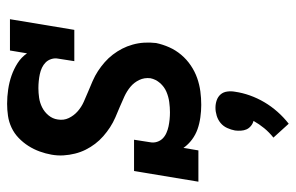

<svg xmlns="http://www.w3.org/2000/svg" viewBox="-166 -412 832 540"><g transform="rotate(-90 250.0 -142.0)"><path d="M225 8Q208 8 190 5.5Q172 3 156.5 -2.5Q141 -8 127.5 -18Q114 -28 104 -42L97 0H9L39 -181H127L120 -136Q118 -126 121 -116.5Q124 -107 130.5 -100.5Q137 -94 146 -90Q155 -86 164.5 -84Q174 -82 184 -81Q194 -80 204 -80Q218 -80 233 -82Q248 -84 262 -90Q276 -96 286.5 -108Q297 -120 300 -135Q302 -152 295 -166.5Q288 -181 276 -191Q264 -201 249 -208Q234 -215 219.5 -221Q205 -227 190 -233.5Q175 -240 162 -248.5Q149 -257 137 -267.5Q125 -278 115.5 -290.5Q106 -303 99 -317Q92 -331 88 -347Q84 -363 83 -379.5Q82 -396 85 -413Q88 -430 94 -446.5Q100 -463 109.5 -478Q119 -493 132 -505.5Q145 -518 161 -525.5Q177 -533 194 -535.5Q211 -538 228 -538Q248 -538 268.5 -535Q289 -532 307.5 -525.5Q326 -519 342.5 -508.5Q359 -498 370 -482L378 -530H466L436 -349H348L355 -394Q357 -404 354 -413.5Q351 -423 344.5 -429.5Q338 -436 329.5 -440Q321 -444 311.5 -446Q302 -448 292 -449Q282 -450 272 -450Q259 -450 245 -448Q231 -446 218 -439.5Q205 -433 195.5 -421.5Q186 -410 184 -396Q181 -379 188 -364.5Q195 -350 207 -339.5Q219 -329 233.5 -322.5Q248 -316 262.5 -310Q277 -304 292 -297.5Q307 -291 320 -282.5Q333 -274 345 -263.5Q357 -253 366.5 -240.5Q376 -228 383 -214.5Q390 -201 394.5 -185Q399 -169 400 -152.5Q401 -136 399 -119Q395 -100 387 -82Q379 -64 366 -48.5Q353 -33 336 -21.5Q319 -10 300.5 -3.5Q282 3 263 5.5Q244 8 225 8ZM172 254 133 211Q148 199 159.5 185Q171 171 180 155Q172 153 165.5 147.5Q159 142 156 135Q153 128 152.5 119.5Q152 111 153 103Q155 92 160 81Q165 70 174 62.5Q183 55 194.5 51.5Q206 48 217 48Q228 48 238 51.5Q248 55 254.5 62.5Q261 70 262.5 81Q264 92 262 103Q259 124 251.5 145Q244 166 232.5 185.5Q221 205 205.5 222.5Q190 240 172 254Z"/></g></svg>

Font: Iosevka Curly Slab SmBdObl
Style: Regular
Weight: 600
Italic angle: -9°
Monospace: yes
Designer: Belleve Invis
Foundry: Belleve Invis
Version: Version 11.0.0; ttfautohint (v1.8.3)